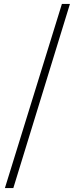

<svg xmlns="http://www.w3.org/2000/svg" viewBox="-20 -787 382 980"><path d="M5 173 296 -767H337L48 173Z"/></svg>

Font: Noto Serif JP ExtraLight Light
Style: Regular
Weight: 300
Version: Version 2.003-H1;hotconv 1.1.1;makeotfexe 2.6.0